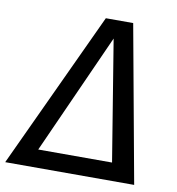

<svg xmlns="http://www.w3.org/2000/svg" viewBox="-110 -760 766 831"><g transform="rotate(10 272.5 -344.5)"><path d="M423.4 -78.7 337 -608.4 99 -78.7ZM288.5 -689.1H408.7L534.5 0H-32.3Z"/></g></svg>

Font: Fira Sans Variable
Style: Italic
Weight: 397
Italic angle: -8°
Designer: Carrois Corporate & Edenspiekermann AG
Foundry: Carrois Corporate GbR & Edenspiekermann AG
Version: Version 4.202